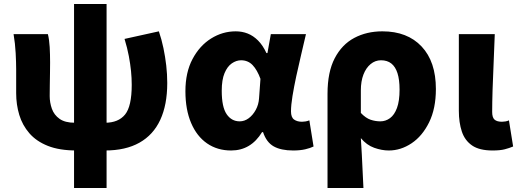

<svg xmlns="http://www.w3.org/2000/svg" viewBox="-20 -740 2597 962"><path d="M364 14Q278 14 220 -9Q162 -32 127 -72.5Q92 -113 76.5 -164.5Q61 -216 61 -273V-392Q61 -426 58.5 -474Q56 -522 48 -569H220Q227 -540 229 -504Q231 -468 231 -427Q231 -405 230.5 -374Q230 -343 229.5 -312Q229 -281 229 -259Q229 -226 240 -195Q251 -164 278.5 -144.5Q306 -125 355 -125ZM506 14V-125Q573 -125 606.5 -166Q640 -207 640 -315Q640 -349 636.5 -384Q633 -419 625.5 -459Q618 -499 604 -545L776 -583Q790 -542 799 -498.5Q808 -455 813 -411.5Q818 -368 818 -324Q818 -215 783 -139.5Q748 -64 678.5 -25Q609 14 506 14ZM351 202V-720H514V202Z M1138 14Q1069 14 1017.5 -21.5Q966 -57 937.5 -124Q909 -191 909 -283Q909 -377 944.5 -444Q980 -511 1037.5 -547Q1095 -583 1161 -583Q1193 -583 1221 -572Q1249 -561 1273 -537Q1297 -513 1315 -474H1320L1337 -569H1513Q1502 -521 1489 -466.5Q1476 -412 1464.5 -358.5Q1453 -305 1445.5 -259Q1438 -213 1438 -182Q1438 -152 1453.5 -141Q1469 -130 1493 -130Q1501 -130 1510.5 -131.5Q1520 -133 1530 -137L1551 -6Q1535 2 1509.5 8Q1484 14 1449 14Q1388 14 1351.5 -6.5Q1315 -27 1298 -78H1293Q1237 14 1138 14ZM1181 -132Q1205 -132 1226 -147.5Q1247 -163 1261.5 -189.5Q1276 -216 1278 -248L1285 -345Q1277 -367 1267 -384.5Q1257 -402 1245.5 -414Q1234 -426 1219.5 -432Q1205 -438 1188 -438Q1164 -438 1141.5 -422.5Q1119 -407 1105 -373.5Q1091 -340 1091 -285Q1091 -204 1115.5 -168Q1140 -132 1181 -132Z M1621 202V-270Q1621 -379 1657 -448Q1693 -517 1755 -550Q1817 -583 1896 -583Q2021 -583 2092.5 -507Q2164 -431 2164 -294Q2164 -196 2130 -127Q2096 -58 2042 -22Q1988 14 1928 14Q1893 14 1855 0.5Q1817 -13 1788 -48Q1791 -5 1793 37Q1795 79 1797 120Q1799 161 1801 202ZM1886 -132Q1912 -132 1934 -148Q1956 -164 1969 -199Q1982 -234 1982 -291Q1982 -341 1971.5 -373.5Q1961 -406 1940.5 -422Q1920 -438 1889 -438Q1860 -438 1837 -419Q1814 -400 1801 -366.5Q1788 -333 1788 -287V-174Q1813 -148 1837 -140Q1861 -132 1886 -132Z M2448 14Q2382 14 2345.5 -11Q2309 -36 2294 -81Q2279 -126 2279 -185V-569H2459Q2457 -504 2453.5 -430.5Q2450 -357 2448 -290.5Q2446 -224 2446 -179Q2446 -151 2458 -140.5Q2470 -130 2495 -130Q2502 -130 2512 -131.5Q2522 -133 2530 -137L2551 -6Q2532 2 2509 8Q2486 14 2448 14Z"/></svg>

Font: Noto Sans SC Black
Style: Regular
Weight: 900
Designer: Ryoko NISHIZUKA  (kana, bopomofo & ideographs); Paul D. Hunt (Latin, Greek & Cyrillic); Sandoll Communications , Soo-you
Foundry: Adobe
Version: Version 2.004-H2;hotconv 1.0.118;makeotfexe 2.5.65603